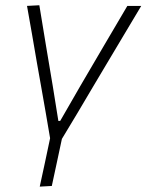

<svg xmlns="http://www.w3.org/2000/svg" viewBox="-20 -517 558 732"><path d="M131.5 194.5Q141 148.5 151 104.5Q160.5 60 171 10Q162.5 -38 154 -89.5Q145 -140.5 136.5 -189L121.5 -273.5Q112 -328 102.5 -384Q92.5 -440 83 -494.5L130 -497Q143 -417.5 155.5 -342Q168 -266.5 181.5 -187L202.5 -56H209.5L285.5 -188Q331.5 -266.5 376.2 -342.8Q421 -419 465.5 -494.5H518.5Q486 -440 452.5 -384Q419 -328 386 -272.5L333 -183.5Q303.5 -134 275 -85.5Q246 -37 216 12.5Q205.5 61 196.5 103.8Q187.5 146.5 177.5 192Z"/></svg>

Font: Heraclito ExtraLight
Style: Italic
Weight: 200
Italic angle: -12°
Designer: Kostas Bartsokas (font) & Cristiano Sobral (main changes)
Foundry: Kostas Bartsokas (font) & Cristiano Sobral (main changes)
Version: Version 1.00;July 8, 2020;FontCreator 13.0.0.2655 64-bit